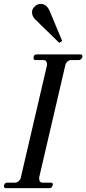

<svg xmlns="http://www.w3.org/2000/svg" viewBox="-30 -965 443 985"><path d="M274 -745Q249 -770 223.5 -794.5Q198 -819 183.5 -833Q169 -847 160 -857Q130 -881 135 -910Q138 -924 151 -934.5Q164 -945 179 -945Q212 -945 228 -901Q279 -778 289 -755ZM0 0Q-10 0 -10 -10Q-10 -16 -5.5 -22Q-1 -28 6 -28H47Q57 -28 66 -36Q75 -44 77 -55L211 -630V-636Q211 -657 192 -657H151Q142 -657 142 -668Q142 -686 158 -686H382Q393 -686 393 -675Q393 -670 387.5 -663.5Q382 -657 376 -657H335Q325 -657 316 -649Q307 -641 305 -630L171 -55V-49Q171 -28 189 -28H231Q241 -28 241 -19Q241 -12 236.5 -6Q232 0 225 0Z"/></svg>

Font: HK Venetian
Style: Italic
Weight: 400
Italic angle: -12°
Version: Version 1.000;PS 001.000;hotconv 1.0.88;makeotf.lib2.5.64775